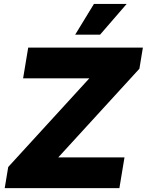

<svg xmlns="http://www.w3.org/2000/svg" viewBox="-20 -974 760 994"><path d="M4.4 0 22.5 -109.4 442.4 -568.4H99.6L126 -727.5H719.7L701.7 -618.2L281.7 -159.2H624.5L598.1 0ZM369.1 -794.4 466.3 -953.6H635.7L498 -794.4Z"/></svg>

Font: Inter 16pt Black
Style: Italic
Weight: 900
Italic angle: -9.3988°
Version: Version 4.001;git-66647c0bb